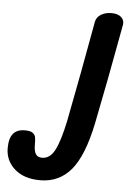

<svg xmlns="http://www.w3.org/2000/svg" viewBox="-193 -540 580 817"><g transform="rotate(5 97.0 -131.5)"><path d="M-140 112Q-140 70 -123.5 50Q-107 30 -73 30Q-50 30 -40 37.5Q-30 45 -28 55.5Q-26 66 -26 87Q-26 114 -18 127Q-10 140 9 140Q43 140 63.5 100.5Q84 61 102 -25Q141 -223 183 -457Q187 -476 205.5 -487.5Q224 -499 251 -499Q278 -499 292 -486Q306 -473 303 -454Q258 -207 221 -25Q192 115 141 175.5Q90 236 9 236Q-60 236 -100 200.5Q-140 165 -140 112Z"/></g></svg>

Font: Mali SemiBold
Style: Italic
Weight: 600
Italic angle: -10°
Version: Version 1.000; ttfautohint (v1.6)